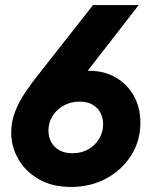

<svg xmlns="http://www.w3.org/2000/svg" viewBox="-20 -740 618 768"><path d="M264.2 7.8Q188.5 7.8 134.8 -23.4Q81.1 -54.7 53 -104.2Q24.9 -153.8 24.9 -209Q24.9 -254.4 41 -294.9Q57.1 -335.4 81.5 -371.1Q106 -406.7 129.4 -436.5L352.1 -719.7H534.7L310.5 -430.7L289.1 -442.4Q295.4 -449.7 305.4 -453.4Q315.4 -457 335.4 -457Q397 -457 443.4 -429.9Q489.7 -402.8 515.6 -356.2Q541.5 -309.6 541.5 -249Q541.5 -176.3 504.6 -118.2Q467.8 -60.1 405 -26.1Q342.3 7.8 264.2 7.8ZM269.5 -127Q305.7 -127 333.3 -142.8Q360.8 -158.7 376.7 -185.3Q392.6 -211.9 392.6 -242.7Q392.6 -267.1 382.3 -287.6Q372.1 -308.1 351.1 -320.8Q330.1 -333.5 298.3 -333.5Q262.7 -333.5 234.4 -317.6Q206.1 -301.8 189.9 -275.6Q173.8 -249.5 173.8 -217.8Q173.8 -192.4 184.8 -171.9Q195.8 -151.4 217.3 -139.2Q238.8 -127 269.5 -127Z"/></svg>

Font: Reddit Sans ExtraBold
Style: Italic
Weight: 800
Italic angle: -11.25°
Designer: Stephen Hutchings
Version: Version 1.013